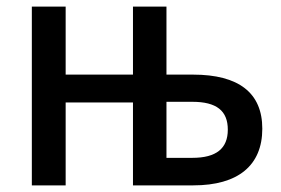

<svg xmlns="http://www.w3.org/2000/svg" viewBox="-20 -559 847 579"><path d="M76 0H178V-250H381V0H563C698 0 771 -60 771 -171C771 -279 700 -334 562 -334H482V-539H381V-334H178V-539H76ZM482 -83V-252H560C633 -252 667 -225 667 -168C667 -111 632 -83 560 -83Z"/></svg>

Font: Noto Sans SemiCondensed Medium
Style: Regular
Weight: 500
Width: 4
Designer: Monotype Design Team
Foundry: Monotype Imaging Inc.
Version: Version 2.013